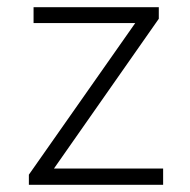

<svg xmlns="http://www.w3.org/2000/svg" viewBox="-20 -512 527 532"><path d="M60 0V-28L368 -467L377 -448H73V-492H420V-460L112 -20L103 -45H432V0Z"/></svg>

Font: Nunito Sans 7pt SemiCondensed ExtraLight
Style: Regular
Weight: 250
Width: 4
Designer: Vernon Adams
Foundry: Vernon Adams
Version: Version 3.101;gftools[0.9.27]